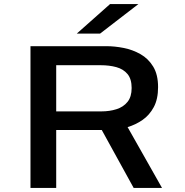

<svg xmlns="http://www.w3.org/2000/svg" viewBox="-20 -928 915 948"><path d="M130.5 0V-700H505.5Q546.5 -700 590.8 -691.2Q635 -682.5 673.8 -660.5Q712.5 -638.5 736.5 -599Q760.5 -559.5 760.5 -498Q760.5 -438.5 739.2 -399Q718 -359.5 683.8 -335.8Q649.5 -312 610 -300.5L780 0H640L482.5 -286H257.5V0ZM257.5 -378H480.5Q521 -378 555 -388.8Q589 -399.5 609.5 -424.8Q630 -450 630 -493.5Q630 -538 609.5 -562.5Q589 -587 554.5 -596.5Q520 -606 477.5 -606H257.5ZM474 -762H359L523.5 -908H663.5Z"/></svg>

Font: Trispace SemiExpanded Medium
Style: Regular
Weight: 500
Width: 6
Designer: Tyler Finck
Foundry: Etcetera Type Company
Version: Version 1.210; ttfautohint (v1.8.3)